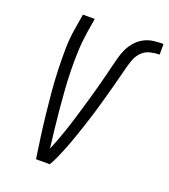

<svg xmlns="http://www.w3.org/2000/svg" viewBox="-135 -832 817 929"><g transform="rotate(20 273.5 -367.5)"><path d="M158 0Q150 -54 142.5 -108Q135 -162 129 -217Q123 -272 118 -326.5Q113 -381 111 -437Q109 -493 109.5 -549Q110 -605 120 -662L132 -735H193L181 -662Q173 -611 171 -561Q169 -511 170 -461.5Q171 -412 174.5 -363Q178 -314 182.5 -265.5Q187 -217 192.5 -168.5Q198 -120 204 -71Q214 -95 223 -118.5Q232 -142 240 -165.5Q248 -189 256 -213Q264 -237 271 -261Q278 -285 285 -308.5Q292 -332 299 -356Q306 -380 312.5 -404Q319 -428 325.5 -452Q332 -476 338 -500Q344 -524 350 -548.5Q356 -573 362.5 -597Q369 -621 380 -644Q391 -667 409 -686.5Q427 -706 449.5 -717.5Q472 -729 497 -732Q522 -735 547 -735V-680Q523 -680 498.5 -674Q474 -668 456 -649.5Q438 -631 429.5 -607Q421 -583 415 -559.5Q409 -536 403 -512.5Q397 -489 390.5 -465Q384 -441 377.5 -417.5Q371 -394 364.5 -370.5Q358 -347 351 -323.5Q344 -300 336.5 -276.5Q329 -253 321.5 -230Q314 -207 306 -183.5Q298 -160 289.5 -137Q281 -114 271.5 -90.5Q262 -67 252 -44.5Q242 -22 229 0Z"/></g></svg>

Font: Iosevka Curly Light Oblique
Style: Regular
Weight: 300
Italic angle: -9°
Monospace: yes
Designer: Belleve Invis
Foundry: Belleve Invis
Version: Version 11.1.0; ttfautohint (v1.8.3)